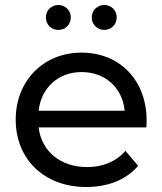

<svg xmlns="http://www.w3.org/2000/svg" viewBox="-20 -745 651 770"><path d="M135 -301C145 -393 214 -456 307 -456C402 -456 471 -393 480 -301ZM326 5C413 5 486 -24 534 -80L483 -140C445 -96 391 -75 329 -75C222 -75 146 -139 135 -234H567C567 -243 568 -255 568 -262C568 -424 459 -534 307 -534C155 -534 43 -422 43 -265C43 -107 157 5 326 5ZM214 -625C241 -625 264 -646 264 -675C264 -704 241 -725 214 -725C186 -725 164 -704 164 -675C164 -646 186 -625 214 -625ZM398 -625C426 -625 448 -646 448 -675C448 -704 426 -725 398 -725C371 -725 348 -704 348 -675C348 -646 371 -625 398 -625Z"/></svg>

Font: Montserrat-Alt1 Med
Style: Regular
Weight: 500
Designer: Differentunic
Foundry: Differentunic
Version: Version 7.222